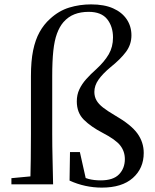

<svg xmlns="http://www.w3.org/2000/svg" viewBox="-20 -840 708 875"><path d="M32 0V-28L149 -39H173V0ZM118 0Q121 -115 121 -230V-493Q121 -562 131 -610.5Q141 -659 160.5 -694Q180 -729 208 -754Q248 -791 295.5 -805.5Q343 -820 395 -820Q455 -820 495.5 -802Q536 -784 557.5 -752Q579 -720 579 -679Q579 -637 554 -603.5Q529 -570 484 -534Q448 -504 429 -477Q410 -450 410 -421Q410 -400 419.5 -383Q429 -366 449.5 -350Q470 -334 504 -314Q577 -272 606 -232Q635 -192 635 -143Q635 -73 585.5 -29Q536 15 444 15Q406 15 369 7Q332 -1 297 -17L299 -147H344L374 -13L329 -45Q359 -31 383.5 -24.5Q408 -18 439 -18Q496 -18 522.5 -45.5Q549 -73 549 -115Q549 -150 528 -177Q507 -204 447 -235Q395 -262 362.5 -294Q330 -326 330 -378Q330 -408 341.5 -432.5Q353 -457 373 -479.5Q393 -502 419 -525Q456 -559 475.5 -592.5Q495 -626 495 -669Q495 -719 468.5 -752.5Q442 -786 384 -786Q348 -786 319.5 -775Q291 -764 269 -739Q251 -718 239.5 -686.5Q228 -655 223 -608.5Q218 -562 218 -493V-230Q218 -173 219.5 -115Q221 -57 222 0Z"/></svg>

Font: Noto Serif JP ExtraLight Medium
Style: Regular
Weight: 500
Version: Version 2.003-H1;hotconv 1.1.1;makeotfexe 2.6.0